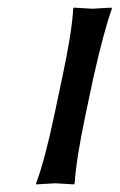

<svg xmlns="http://www.w3.org/2000/svg" viewBox="-20 -483 315 506"><path d="M144.5 -280.8Q169.9 -400.4 172.9 -460L174.3 -462.9Q176.3 -462.9 223.6 -460Q223.6 -460 273.4 -462.9L274.9 -460Q254.9 -405.3 226.6 -280.8L205.1 -179.2Q180.7 -63 176.8 0L174.3 2.9Q172.4 2.9 126 0Q126 0 75.2 2.9V0Q98.1 -61 123 -179.2Z"/></svg>

Font: Linux Biolinum Capitals O
Style: Italic Samll Caps
Weight: 400
Italic angle: -12°
Designer: Philipp H. Poll
Foundry: Philipp H. Poll
Version: Version 0.6.2